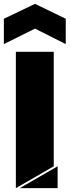

<svg xmlns="http://www.w3.org/2000/svg" viewBox="-26 -973 360 993"><path d="M314 -876 155 -953 -6 -876V-745L155 -825L314 -745ZM252 -705H56V0L252 -113ZM272 0V-113L76 0Z"/></svg>

Font: Poppins STUK1
Style: Regular
Weight: 400
Designer: Jonny Pinhorn (original), Sammy Jo Hughes (modified version)
Foundry: Type Mafia
Version: Version 1.002;hotconv 1.0.109;makeotfexe 2.5.65596